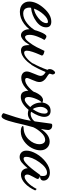

<svg xmlns="http://www.w3.org/2000/svg" viewBox="835 -1302 730 2474"><g transform="rotate(90 1200.0 -65.0)"><path d="M-17 -77Q-17 -168 67.5 -264.5Q152 -361 242 -361Q315 -361 315 -294Q315 -222 237 -166Q159 -110 63 -100Q61 -90 61 -77Q61 -67 62.5 -58Q64 -49 70.5 -33.5Q77 -18 94.5 -8.5Q112 1 138 1Q199 1 262.5 -48.5Q326 -98 365 -172L385 -156Q345 -66 270.5 -11Q196 44 116 44Q53 44 18 10Q-17 -24 -17 -77ZM74 -137Q132 -144 196.5 -195Q261 -246 261 -299Q261 -318 244 -318Q200 -318 148 -260Q96 -202 74 -137Z M340 -74Q340 -131 373 -214.5Q406 -298 431 -298Q452 -298 478 -272Q457 -241 434.5 -183Q412 -125 412 -83Q412 -23 442 -23Q468 -23 506 -72.5Q544 -122 570.5 -173Q597 -224 619 -273Q679 -263 679 -239Q679 -237 663 -201.5Q647 -166 631.5 -120Q616 -74 616 -46Q616 -11 642 -11Q642 -11 643 -11Q676 -11 724.5 -55.5Q773 -100 808 -171L823 -159Q789 -78 729 -24Q669 30 613 30Q594 30 580.5 22.5Q567 15 560 5Q553 -5 549 -22Q545 -39 544.5 -51Q544 -63 544 -82Q522 -48 506 -27.5Q490 -7 465 11.5Q440 30 417 30Q384 30 362 -1Q340 -32 340 -74Z M782 -130Q828 -212 863 -311Q853 -321 853 -338Q853 -364 869 -387Q885 -410 900 -410Q910 -410 916.5 -398Q923 -386 923 -378Q923 -374 917.5 -358.5Q912 -343 912 -341Q913 -332 930 -319.5Q947 -307 967 -295Q987 -283 1003.5 -259.5Q1020 -236 1020 -207Q1020 -175 994 -119Q968 -63 968 -47Q968 -24 993 -24Q1037 -24 1091 -73.5Q1145 -123 1167 -171L1191 -153Q1160 -83 1095.5 -28.5Q1031 26 967 26Q930 26 907 6.5Q884 -13 884 -46Q884 -75 912.5 -138Q941 -201 941 -224Q941 -262 891 -288Q852 -192 797 -101Z M1133 -62Q1133 -128 1171 -191Q1209 -254 1253 -254Q1265 -254 1284 -246Q1290 -292 1316.5 -322Q1343 -352 1391 -352Q1431 -352 1450 -329.5Q1469 -307 1469 -271Q1469 -202 1403 -101Q1415 -95 1431 -95Q1459 -95 1491 -113.5Q1523 -132 1540 -170L1558 -157Q1537 -109 1501.5 -84Q1466 -59 1428 -59Q1405 -59 1378 -68Q1295 32 1211 32Q1169 32 1151 5Q1133 -22 1133 -62ZM1213 -65Q1213 -19 1247 -19Q1283 -19 1343 -90Q1286 -140 1283 -237Q1264 -227 1238.5 -167.5Q1213 -108 1213 -65ZM1340 -220Q1340 -197 1348 -167.5Q1356 -138 1369 -122Q1427 -205 1427 -271Q1427 -315 1399 -315Q1378 -315 1359 -287Q1340 -259 1340 -220Z M1421 255Q1483 75 1504 -19Q1525 -113 1555 -350Q1556 -360 1557.5 -363.5Q1559 -367 1564 -370Q1569 -373 1579 -373Q1608 -373 1623 -357.5Q1638 -342 1638 -320Q1638 -296 1624 -226Q1698 -340 1787 -340Q1836 -340 1868 -306.5Q1900 -273 1900 -220Q1900 -167 1870.5 -109.5Q1841 -52 1783 -10Q1725 32 1657 32Q1626 32 1606.5 24Q1587 16 1587 6Q1587 -4 1611 -4Q1700 -6 1760.5 -70.5Q1821 -135 1821 -208Q1821 -240 1807 -261Q1793 -282 1765 -282Q1719 -282 1672 -231Q1625 -180 1602 -128Q1588 -79 1571 -11L1544 103Q1533 148 1519.5 192Q1506 236 1491.5 258Q1477 280 1461 280Q1449 280 1435.5 271Q1422 262 1421 255Z M1904 -41Q1904 -99 1945 -170Q1986 -241 2053.5 -292Q2121 -343 2187 -343Q2231 -343 2260.5 -320.5Q2290 -298 2290 -263Q2290 -217 2233 -215Q2269 -204 2269 -186Q2269 -174 2240.5 -125.5Q2212 -77 2212 -53Q2212 -17 2242 -17Q2270 -17 2313.5 -56Q2357 -95 2398 -173L2417 -154Q2380 -71 2325 -20.5Q2270 30 2214 30Q2174 30 2152.5 3.5Q2131 -23 2131 -57Q2086 -3 2054 22Q2022 47 1986 47Q1951 47 1927.5 24Q1904 1 1904 -41ZM1984 -36Q1984 -4 2007 -4Q2020 -4 2034.5 -11.5Q2049 -19 2066 -34L2097 -64Q2112 -79 2131 -103L2161 -141L2190 -180L2214 -213Q2217 -218 2222 -218H2224L2226 -217Q2231 -233 2231 -254Q2231 -306 2189 -306Q2123 -306 2053.5 -208Q1984 -110 1984 -36Z"/></g></svg>

Font: TypoPRO Dancing Script
Style: Bold
Weight: 700
Designer: Pablo Impallari
Foundry: Pablo Impallari. www.impallari.com Igino Marini. www.ikern.com
Version: Version 1.002